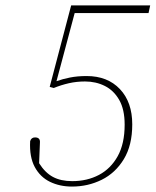

<svg xmlns="http://www.w3.org/2000/svg" viewBox="-20 -674 573 707"><path d="M245 13Q200 13 164 -4.5Q128 -22 108 -59Q88 -96 91 -154Q95 -168 109 -168Q129 -168 127 -148L124 -73Q146 -38 175 -22.5Q204 -7 246 -7Q301 -7 344.5 -30Q388 -53 413.5 -99Q439 -145 439 -215Q439 -271 419 -306Q399 -341 366 -357.5Q333 -374 293 -374Q262 -374 233.5 -367.5Q205 -361 178 -350L163 -354L242 -654H533L527 -626H255L188 -375Q210 -383 237.5 -388.5Q265 -394 299 -394Q376 -394 421.5 -346Q467 -298 467 -216Q467 -139 436 -88Q405 -37 354.5 -12Q304 13 245 13Z"/></svg>

Font: Source Serif Pro ExtraLight
Style: Italic
Weight: 200
Italic angle: -12°
Designer: Frank Grießhammer
Foundry: Adobe Systems Incorporated
Version: Version 3.001;hotconv 1.0.111;makeotfexe 2.5.65597